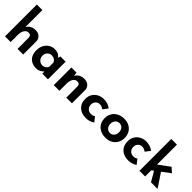

<svg xmlns="http://www.w3.org/2000/svg" viewBox="256 -2071 3364 3364"><g transform="rotate(45 1938.5 -388.5)"><path d="M72 0V-789H209V-368Q232 -408 274 -433Q316 -458 376 -458Q438 -458 479.5 -421.5Q521 -385 522 -327V0H382V-275Q381 -304 366.5 -321.5Q352 -339 318 -339Q269 -339 240.5 -293.5Q212 -248 212 -178V0Z M850 12Q789 12 739.5 -12.5Q690 -37 661 -88Q632 -139 632 -218Q632 -292 662 -346Q692 -400 741 -429.5Q790 -459 845 -459Q909 -459 942 -438.5Q975 -418 997 -392L1006 -437H1136V0H996V-54Q986 -44 966.5 -28Q947 -12 918 0Q889 12 850 12ZM890 -102Q963 -102 996 -168V-275Q984 -307 954.5 -326Q925 -345 885 -345Q840 -345 807 -311.5Q774 -278 774 -225Q774 -190 790 -162Q806 -134 832.5 -118Q859 -102 890 -102Z M1407 -437 1417 -367Q1440 -408 1482 -433Q1524 -458 1584 -458Q1646 -458 1687.5 -421.5Q1729 -385 1730 -327V0H1590V-275Q1589 -304 1574.5 -321.5Q1560 -339 1526 -339Q1477 -339 1448.5 -293.5Q1420 -248 1420 -178V0H1280V-437Z M2245 -39Q2216 -16 2172.5 -2Q2129 12 2087 12Q1975 12 1907.5 -49Q1840 -110 1840 -219Q1840 -292 1873 -343.5Q1906 -395 1959.5 -422Q2013 -449 2072 -449Q2131 -449 2174.5 -433Q2218 -417 2249 -391L2181 -301Q2167 -312 2142.5 -323.5Q2118 -335 2085 -335Q2042 -335 2011 -302.5Q1980 -270 1980 -219Q1980 -170 2012.5 -136Q2045 -102 2099 -102Q2145 -102 2175 -127Z M2319 -224Q2319 -291 2350.5 -344Q2382 -397 2439 -427.5Q2496 -458 2570 -458Q2645 -458 2700 -427.5Q2755 -397 2784.5 -344Q2814 -291 2814 -224Q2814 -157 2784.5 -103.5Q2755 -50 2700 -19Q2645 12 2568 12Q2496 12 2439.5 -16Q2383 -44 2351 -97Q2319 -150 2319 -224ZM2460 -223Q2460 -171 2490 -136.5Q2520 -102 2566 -102Q2615 -102 2644 -136.5Q2673 -171 2673 -223Q2673 -275 2644 -309.5Q2615 -344 2566 -344Q2520 -344 2490 -309.5Q2460 -275 2460 -223Z M3295 -39Q3266 -16 3222.5 -2Q3179 12 3137 12Q3025 12 2957.5 -49Q2890 -110 2890 -219Q2890 -292 2923 -343.5Q2956 -395 3009.5 -422Q3063 -449 3122 -449Q3181 -449 3224.5 -433Q3268 -417 3299 -391L3231 -301Q3217 -312 3192.5 -323.5Q3168 -335 3135 -335Q3092 -335 3061 -302.5Q3030 -270 3030 -219Q3030 -170 3062.5 -136Q3095 -102 3149 -102Q3195 -102 3225 -127Z M3403 0V-789H3543V-295L3751 -448L3836 -373L3681 -256L3852 0H3689L3582 -182L3543 -153V0Z"/></g></svg>

Font: Reem Kufi Ink
Style: Bold
Weight: 700
Designer: Khaled Hosny
Version: Version 1.002